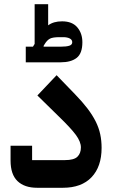

<svg xmlns="http://www.w3.org/2000/svg" viewBox="-20 -889 538 909"><path d="M156 0Q96 0 63 -31.5Q30 -63 30 -129V-199H132V-131H288Q330 -131 346.5 -147Q363 -163 363 -191Q363 -218 339 -250.5Q315 -283 258 -338L157 -437L248 -533L335 -443Q370 -407 394 -375.5Q418 -344 433 -314Q448 -284 454.5 -253.5Q461 -223 461 -189Q461 -100 413.5 -50Q366 0 278 0ZM102 -668H136L144 -681V-869H208V-769Q233 -788 274 -788Q322 -788 346 -759.5Q370 -731 370 -689Q370 -636 343 -615Q316 -594 267 -594H102ZM186 -671 187 -668H267Q294 -668 308 -672.5Q322 -677 322 -689Q322 -701 310 -707Q298 -713 280 -713H261Q230 -713 216.5 -706Q203 -699 192 -681Z"/></svg>

Font: IBM Plex Sans Arabic SmBld
Style: Regular
Weight: 600
Designer: Mike Abbink, Paul van der Laan, Pieter van Rosmalen, Wael Morcos, Khajak Apelian
Foundry: Bold Monday
Version: Version 1.005